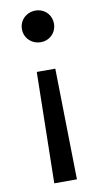

<svg xmlns="http://www.w3.org/2000/svg" viewBox="-86 -569 432 826"><g transform="rotate(-10 130.0 -156.0)"><path d="M131 -529C91 -529 60 -499 60 -460C60 -421 91 -391 131 -391C170 -391 200 -421 200 -460C200 -499 170 -529 131 -529ZM172 -268H91L82 217H181Z"/></g></svg>

Font: Glow Sans SC Normal Book
Style: Regular
Weight: 500
Designer: Ryoko NISHIZUKA (kana, bopomofo & ideographs); Paul D. Hunt (Latin, Greek & Cyrillic); Sandoll Communications, Soo-young
Version: Version 0.93